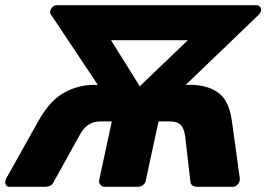

<svg xmlns="http://www.w3.org/2000/svg" viewBox="-29 -720 1036 740"><path d="M8 0Q-5 0 -8 -11.5Q-11 -23 -4 -34L118 -252Q160 -327 210 -358Q260 -389 324 -393H348L166 -666Q162 -671 165 -678Q167 -687 174 -693.5Q181 -700 189 -700H959Q968 -700 973.5 -693.5Q979 -687 977 -679Q976 -675 974.5 -671.5Q973 -668 968 -663L687 -393H712Q779 -390 817 -359Q855 -328 865 -252L895 -34Q897 -23 889 -11.5Q881 0 868 0H735Q707 0 705 -19L685 -192Q681 -224 668 -238Q655 -252 625 -252H582L533 -25Q532 -15 523 -7.5Q514 0 503 0H374Q364 0 358 -7.5Q352 -15 353 -25L402 -252H359Q330 -252 310 -238Q290 -224 274 -192L178 -19Q170 0 142 0ZM548 -326 459 -339 695 -565H399Z"/></svg>

Font: Rubik
Style: Bold Italic
Weight: 700
Italic angle: -12°
Designer: Hubert and Fischer
Foundry: Hubert and Fischer
Version: Version 2.300;gftools[0.9.30]